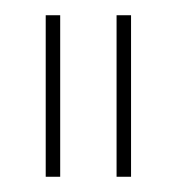

<svg xmlns="http://www.w3.org/2000/svg" viewBox="-20 -720 238 252"><path d="M59 -700V-488H40V-700ZM152 -700V-488H133V-700Z"/></svg>

Font: Elsie
Style: Regular
Weight: 400
Designer: Alejandro Inler
Foundry: Alejandro Inler
Version: 1.001